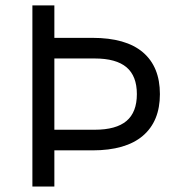

<svg xmlns="http://www.w3.org/2000/svg" viewBox="-20 -680 647 700"><path d="M316.9 -542Q439 -542 501 -489.3Q563 -436.5 563 -336.9Q563 -237.8 500.7 -184.8Q438.5 -131.8 316.9 -131.8H178.2V0H98.1V-660.2H178.2V-542ZM178.2 -207H325.2Q403.3 -207 441.2 -239Q479 -271 479 -336.9Q479 -402.8 441.2 -434.8Q403.3 -466.8 325.2 -466.8H178.2Z"/></svg>

Font: Human Sans
Style: Regular
Weight: 400
Designer: Tim Radville
Foundry: Continuum
Version: Version 1.000;FEAKit 1.0